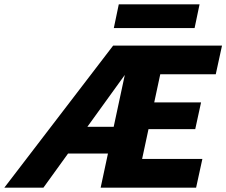

<svg xmlns="http://www.w3.org/2000/svg" viewBox="-77 -869 1048 889"><path d="M-57 0 447 -658H599L124 0ZM175 -158 213 -282H520L494 -158ZM569 -271 596 -395H854L827 -271ZM389 0 530 -658H951L922 -525H665L581 -133H860L831 0ZM450 -739 473 -849H847L824 -739Z"/></svg>

Font: Ysabeau Infant Black
Style: Italic
Weight: 900
Italic angle: -12°
Designer: Christian Thalmann (Catharsis Fonts)
Version: Version 2.001;gftools[0.9.30]; featfreeze: ss01,ss02,lnum